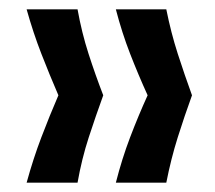

<svg xmlns="http://www.w3.org/2000/svg" viewBox="-20 -475 461 411"><path d="M336 -84H228Q241 -135 258.5 -181Q276 -227 296 -271Q276 -315 258.5 -360Q241 -405 228 -455H336Q346 -405 360.5 -360Q375 -315 391 -271Q375 -227 360.5 -181Q346 -135 336 -84ZM146 -84H37Q51 -135 68.5 -181Q86 -227 105 -271Q86 -315 68.5 -360Q51 -405 37 -455H146Q155 -405 169.5 -360Q184 -315 201 -271Q185 -227 170 -181Q155 -135 146 -84Z"/></svg>

Font: Bricolage Grotesque 10pt Medium
Style: Regular
Weight: 500
Designer: Mathieu Triay
Foundry: Atelier Triay
Version: Version 1.000; ttfautohint (v1.8.4.7-5d5b);gftools[0.9.32]